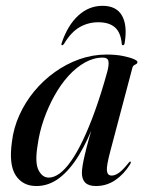

<svg xmlns="http://www.w3.org/2000/svg" viewBox="-20 -631 500 660"><path d="M359.5 -112.5Q345.5 -60 347.5 -43.8Q349.5 -27.5 364 -27.5Q375 -27.5 388.2 -36.5Q401.5 -45.5 421.5 -70.5Q424 -74 425.5 -75Q427 -76 428.5 -75.5Q430 -75 429.8 -72.8Q429.5 -70.5 427.5 -66.5Q405.5 -31.5 375.8 -11.5Q346 8.5 309.5 8.5Q285 8.5 273.2 -3Q261.5 -14.5 261.5 -37Q261.5 -46.5 264 -62.2Q266.5 -78 271.8 -100.2Q277 -122.5 285.2 -152.2Q293.5 -182 304.5 -219.5L308 -217.5Q282.5 -149.5 251.8 -98.5Q221 -47.5 184.5 -19.5Q148 8.5 105 8.5Q58 8.5 34 -28.2Q10 -65 21 -143.5Q26.5 -190.5 46.5 -235Q66.5 -279.5 97.5 -317Q128.5 -354.5 168.2 -383Q208 -411.5 253.2 -427.5Q298.5 -443.5 346.5 -443.5Q377.5 -443.5 401.5 -438.8Q425.5 -434 439 -428.2Q452.5 -422.5 452.5 -418Q452.5 -413.5 448.8 -411.2Q445 -409 441 -406.8Q437 -404.5 435.5 -399.5ZM109 -130Q99.5 -71.5 112.5 -46Q125.5 -20.5 147.5 -20.5Q165.5 -20.5 184.8 -34.5Q204 -48.5 224.2 -77.2Q244.5 -106 265.2 -149.5Q286 -193 307 -251.2Q328 -309.5 348.5 -383.5Q355 -407.5 352.8 -420.2Q350.5 -433 333.5 -433Q302 -433 272 -416.2Q242 -399.5 215.2 -370Q188.5 -340.5 167 -301.8Q145.5 -263 130.2 -219.2Q115 -175.5 109 -130ZM318 -554.5Q283.5 -554.5 254 -537.8Q224.5 -521 200.5 -481Q197 -475.5 194 -475.5Q192 -475.5 191.2 -477.2Q190.5 -479 192 -483Q212.5 -544 249 -577.5Q285.5 -611 332.5 -611Q380 -611 399.2 -577.5Q418.5 -544 408.5 -483Q408 -479 406.2 -477.2Q404.5 -475.5 402.5 -475.5Q398.5 -475.5 398.5 -481Q395 -519.5 375 -537Q355 -554.5 318 -554.5Z"/></svg>

Font: Fraunces 120pt
Style: Italic
Weight: 400
Italic angle: -16°
Version: Version 1.000;[b76b70a41]